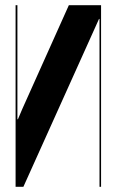

<svg xmlns="http://www.w3.org/2000/svg" viewBox="-20 -719 449 739"><path d="M245 -699 66 -300 49 -260H47V-300V-699H40V0H70L343 -606L361 -646H363V-606V0H369V-699Z"/></svg>

Font: Moniqa Black
Style: Regular
Weight: 900
Designer: Rajesh Rajput
Foundry: Rajesh Rajput
Version: Version 1.000